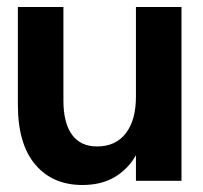

<svg xmlns="http://www.w3.org/2000/svg" viewBox="-20 -516 578 548"><path d="M215 12Q130 12 80.5 -46.5Q31 -105 31 -217V-496H161V-229Q161 -165 185.5 -131.5Q210 -98 257 -98Q310 -98 339 -135.5Q368 -173 368 -240V-496H498V0H368V-73Q346 -34 308 -11Q270 12 215 12Z"/></svg>

Font: Host Grotesk Light
Style: Bold
Weight: 700
Version: Version 1.003